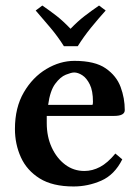

<svg xmlns="http://www.w3.org/2000/svg" viewBox="-20 -664 501 694"><path d="M261 -497H211Q189 -532 162 -564Q135 -596 109 -626L133 -644Q162 -624 184.5 -606.5Q207 -589 235 -560Q261 -587 285 -605.5Q309 -624 338 -644L362 -626Q335 -596 309 -564Q283 -532 261 -497ZM397 -109 422 -88Q394 -32 346 -11Q298 10 246 10Q170 10 123.5 -19Q77 -48 55.5 -95.5Q34 -143 34 -198Q34 -275 66 -330Q98 -385 147.5 -414.5Q197 -444 249 -444Q323 -444 362 -417Q401 -390 416 -349.5Q431 -309 431 -266Q431 -245 392 -245H149V-219Q149 -170 167 -131Q185 -92 215.5 -69Q246 -46 285 -46Q314 -46 341.5 -60.5Q369 -75 397 -109ZM154 -285H314Q316 -287 316 -296Q316 -336 304.5 -359Q293 -382 277.5 -392Q262 -402 248 -402Q238 -402 218 -394Q198 -386 179.5 -361Q161 -336 154 -285Z"/></svg>

Font: Libertinus Serif SemiBold
Style: Regular
Weight: 600
Designer: Philipp H. Poll, Khaled Hosny
Foundry: Caleb Maclennan
Version: Version 7.051;RELEASE